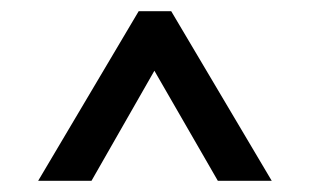

<svg xmlns="http://www.w3.org/2000/svg" viewBox="-20 -694 552 342"><path d="M368 -372H464L285 -674H227L48 -372H143L255 -568Z"/></svg>

Font: LT Wave Alt Medium
Style: Regular
Weight: 500
Designer: Daniel Lyons
Version: Version 2.5 (Glyphs App)